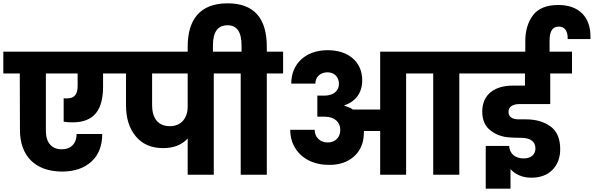

<svg xmlns="http://www.w3.org/2000/svg" viewBox="-37 -1051 3572 1155"><path d="M-17 -609H82L83 -269C83 -116 172 -19 337 -19C410 -19 469 -39 513 -79C556 -118 578 -174 578 -245H424C424 -188 390 -153 334 -153C275 -153 239 -192 239 -263V-609H430V-534C430 -483 410 -459 366 -459C357 -459 351 -459 346 -460V-319C363 -316 381 -315 400 -315C529 -315 583 -390 583 -530V-609H670V-740H-17Z M636 -740V-609H721V-418C721 -341 740 -279 779 -232C818 -184 873 -160 944 -160C1007 -160 1057 -179 1092 -218V0H1249V-609H1347V-740ZM878 -609H1092V-409C1092 -341 1053 -292 985 -292C913 -292 878 -341 878 -418Z M1092 -705H1244V-778C1244 -859 1273 -899 1332 -899C1388 -899 1416 -859 1416 -778V-740H1313V-609H1411V0H1568V-609H1666V-740H1568V-770C1568 -944 1489 -1031 1332 -1031C1164 -1031 1092 -931 1092 -770Z M1739 -160C1778 -96 1851 -59 1944 -59C2007 -59 2057 -77 2095 -112C2133 -147 2152 -195 2152 -254V-263H2250V0H2406V-609H2569V0H2726V-609H2824V-740H2250V-392H2086C2073 -401 2056 -409 2036 -414V-418C2104 -441 2142 -495 2142 -567C2142 -622 2123 -667 2085 -700C2047 -733 1996 -749 1933 -749C1802 -749 1715 -668 1715 -548H1860C1860 -588 1890 -616 1933 -616C1973 -616 2002 -589 2002 -546C2002 -505 1969 -476 1917 -476H1872V-349H1917C1978 -349 2010 -314 2010 -270C2010 -225 1981 -194 1934 -194C1887 -194 1856 -227 1856 -270H1709C1709 -229 1719 -192 1739 -160Z M2783 -609H3121V-536H3048C2940 -536 2864 -484 2864 -380C2864 -329 2881 -291 2914 -266C2947 -240 2987 -226 3034 -224C3049 -223 3070 -222 3097 -222C3150 -222 3184 -202 3184 -158C3184 -122 3158 -98 3113 -98C3062 -98 3029 -126 3026 -173H2885V84H3034V-34C3057 -7 3099 18 3159 18C3213 18 3256 2 3287 -30C3318 -62 3333 -103 3333 -154C3333 -217 3313 -263 3274 -291C3235 -319 3186 -333 3127 -333H3083C3046 -333 3022 -347 3022 -378C3022 -411 3051 -425 3088 -425H3273V-609H3404V-740H3269V-806C3269 -863 3286 -891 3325 -891C3360 -891 3378 -864 3378 -821C3378 -819 3378 -818 3378 -816H3515C3515 -822 3515 -827 3515 -833C3515 -944 3450 -1021 3322 -1021C3251 -1021 3200 -1000 3169 -959C3138 -917 3123 -865 3123 -804V-740H2783Z"/></svg>

Font: Poppins
Style: Bold
Weight: 700
Designer: Ninad Kale (Devanagari), Jonny Pinhorn (Latin)
Foundry: Indian Type Foundry
Version: 4.004